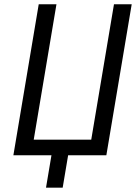

<svg xmlns="http://www.w3.org/2000/svg" viewBox="-20 -718 640 888"><path d="M192.8 149.9H269.9L295.1 0H471.9L589.1 -698.2H507.1L402 -72.1H136L241.1 -698.2H159.1L41.9 0H218Z"/></svg>

Font: Margiela Mono Italic Italic
Style: Regular
Weight: 400
Designer: Mike Abbink, Paul van der Laan, Pieter van Rosmalen
Foundry: Bold Monday
Version: Version 2.003 2021